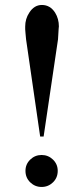

<svg xmlns="http://www.w3.org/2000/svg" viewBox="-20 -726 334 762"><path d="M213.7 -620.6Q213.7 -622.9 212.6 -609.7Q211.4 -596.6 210.3 -570.3L153.1 -184H139.4L83.4 -570.3Q83.4 -576 81.1 -595.4Q80 -603.4 80 -609.7Q80 -616 80 -620.6Q80 -651.4 96 -675.4Q115.4 -706.3 146.3 -706.3Q179.4 -706.3 198.9 -675.4Q213.7 -651.4 213.7 -620.6ZM209.1 -48Q209.1 -20.6 190.3 -2.3Q171.4 16 145.1 16Q118.9 16 100 -2.3Q81.1 -20.6 81.1 -48Q81.1 -74.3 100 -92.6Q118.9 -110.9 145.1 -110.9Q171.4 -110.9 190.3 -92.6Q209.1 -74.3 209.1 -48Z"/></svg>

Font: t
Style: Regular
Weight: 400
Designer: Takis Katsoulidis and George D. Matthiopoulos
Foundry: Takis Katsoulidis and George D. Matthiopoulos
Version: Version 1.0 ; ttfautohint (v1.8.1)